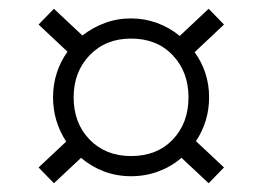

<svg xmlns="http://www.w3.org/2000/svg" viewBox="-20 -524 599 438"><path d="M103 -106 68 -142 131 -201Q101 -247 101 -302Q101 -331 109.5 -357.5Q118 -384 134 -406L68 -468L103 -504L168 -443Q191 -461 219 -471.5Q247 -482 279 -482Q310 -482 338.5 -471.5Q367 -461 390 -442L456 -504L491 -468L424 -405Q440 -383 448.5 -357Q457 -331 457 -302Q457 -247 427 -202L491 -142L456 -106L394 -164Q371 -144 341.5 -133Q312 -122 279 -122Q246 -122 217 -133Q188 -144 165 -164ZM279 -168Q338 -168 374 -205.5Q410 -243 410 -302Q410 -360 374 -398Q338 -436 279 -436Q221 -436 184.5 -398Q148 -360 148 -302Q148 -243 184.5 -205.5Q221 -168 279 -168Z"/></svg>

Font: Lexend Deca ExtraLight
Style: Regular
Weight: 200
Designer: Bonnie Shaver-Troup, Thomas Jockin
Foundry: Lexend
Version: Version 1.008; ttfautohint (v1.8.4.7-5d5b)